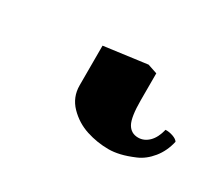

<svg xmlns="http://www.w3.org/2000/svg" viewBox="-51 -30 440 385"><g transform="rotate(30 168.5 162.5)"><path d="M106 82 205.1 68.8 227.1 76.2V138.2Q227.1 177.2 235.1 191.7Q243.2 206.1 259.8 206.1Q273.4 206.1 284.2 195.6Q294.9 185.1 299.8 165Q308.1 164.6 317.1 167.7Q326.2 170.9 329.1 175.8Q323.7 199.7 309.6 217Q295.4 234.4 277.6 241.9Q259.8 249.5 245.8 252.7Q231.9 255.9 220.2 255.9Q193.8 255.9 168.7 247.8Q143.6 239.7 124.8 220.5Q106 201.2 106 173.8Z"/></g></svg>

Font: Linux Libertine G
Style: Bold
Weight: 700
Designer: Philipp H. Poll
Foundry: Philipp H. Poll
Version: Version 5.0.3